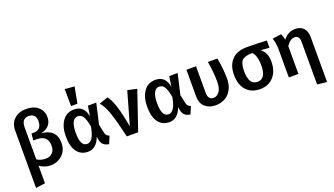

<svg xmlns="http://www.w3.org/2000/svg" viewBox="-82 -1506 4190 2406"><g transform="rotate(-20 2012.5 -302.5)"><path d="M370 -405Q568 -385 568 -205Q568 -107 503.5 -46Q439 15 344 15Q267 15 200 -33V201L75 218V-544Q75 -643 135.5 -699Q196 -755 297 -755Q394 -755 453.5 -703.5Q513 -652 513 -568Q513 -501 474.5 -459Q436 -417 370 -405ZM318 -85Q371 -85 405 -118Q439 -151 439 -213Q439 -353 290 -353H245L255 -443H291Q336 -443 363 -472Q390 -501 390 -559Q390 -610 365 -635.5Q340 -661 296 -661Q200 -661 200 -544V-118Q246 -85 318 -85Z M836 -823 964 -813 923 -596H838ZM857 -544Q990 -544 1017 -394L1038 -529H1150L1087 -255L1113 -137Q1124 -95 1165 -84L1123 15Q1033 3 1017 -79L1009 -124Q957 15 844 15Q751 15 698.5 -55.5Q646 -126 646 -260Q646 -387 701.5 -465.5Q757 -544 857 -544ZM778 -260Q778 -81 867 -81Q906 -81 935.5 -122Q965 -163 985 -270Q967 -370 941 -409Q915 -448 871 -448Q827 -448 802.5 -400.5Q778 -353 778 -260Z M1304 -543Q1385 -444 1443 -104L1568 -543L1692 -516L1516 0H1365Q1316 -212 1276 -330Q1236 -448 1186 -501Z M1942 -544Q2075 -544 2102 -394L2123 -529H2235L2172 -255L2198 -137Q2209 -95 2250 -84L2208 15Q2118 3 2102 -79L2094 -124Q2042 15 1929 15Q1836 15 1783.5 -55.5Q1731 -126 1731 -260Q1731 -387 1786.5 -465.5Q1842 -544 1942 -544ZM1863 -260Q1863 -81 1952 -81Q1991 -81 2020.5 -122Q2050 -163 2070 -270Q2052 -370 2026 -409Q2000 -448 1956 -448Q1912 -448 1887.5 -400.5Q1863 -353 1863 -260Z M2765 -529Q2793 -382 2793 -251Q2793 -161 2755.5 -99Q2718 -37 2664 -11Q2610 15 2546 15Q2462 15 2407 -33Q2352 -81 2352 -173V-529H2480V-177Q2480 -82 2554 -82Q2598 -82 2631 -125Q2664 -168 2664 -262Q2664 -382 2638 -529Z M3425 -529V-433L3311 -441Q3388 -384 3388 -261Q3388 -137 3321 -61Q3254 15 3139 15Q3022 15 2956 -59.5Q2890 -134 2890 -265Q2890 -391 2958.5 -464Q3027 -537 3163 -537Q3269 -537 3425 -529ZM3253 -261Q3253 -392 3199 -444H3196Q3098 -444 3061.5 -405.5Q3025 -367 3025 -264Q3025 -82 3139 -82Q3253 -82 3253 -261Z M3806 -544Q3877 -544 3916.5 -501Q3956 -458 3956 -380V218L3828 204V-363Q3828 -409 3811.5 -428.5Q3795 -448 3763 -448Q3703 -448 3653 -370V0H3525V-371Q3525 -452 3502 -526L3619 -542Q3636 -510 3645 -459Q3708 -544 3806 -544Z"/></g></svg>

Font: FiraGO Medium
Style: Regular
Weight: 500
Designer: bBox Type
Foundry: bBox Type GmbH
Version: Version 1.001;PS 001.001;hotconv 1.0.88;makeotf.lib2.5.64775